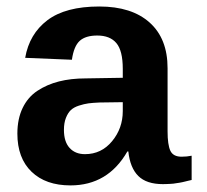

<svg xmlns="http://www.w3.org/2000/svg" viewBox="-20 -558 634 588"><path d="M195.8 9.8Q120.1 9.8 76.7 -32Q33.2 -73.7 33.2 -148.9Q33.2 -193.8 49.3 -227.3Q65.4 -260.7 94.7 -280Q124 -299.3 160.6 -308.6Q197.3 -317.9 242.2 -317.9L356 -319.8V-347.2Q356 -402.8 336.4 -426Q316.9 -449.2 277.8 -449.2Q242.2 -449.2 224.1 -432.9Q206.1 -416.5 200.2 -375L57.1 -380.9Q69.8 -454.1 125.2 -496.1Q180.7 -538.1 284.2 -538.1Q383.3 -538.1 438.2 -489Q493.2 -439.9 493.2 -349.1V-155.8Q493.2 -114.7 501.7 -96.4Q510.3 -78.1 536.1 -78.1Q552.2 -78.1 566.9 -81.1V-6.8Q564 -6.3 556.4 -4.4Q548.8 -2.4 546.6 -2Q544.4 -1.5 538.1 0Q531.7 1.5 529.1 1.7Q526.4 2 520.8 2.9Q515.1 3.9 511.2 4.4Q507.3 4.9 501.7 5.1Q496.1 5.4 490.7 5.6Q485.4 5.9 479 5.9Q428.7 5.9 403.6 -19Q378.4 -43.9 373 -94.2H370.1Q310.5 9.8 195.8 9.8ZM356 -217.8V-245.1L285.2 -244.1Q264.2 -243.2 251 -241.5Q237.8 -239.7 221.9 -234.6Q206.1 -229.5 197 -220.9Q188 -212.4 181.9 -197Q175.8 -181.6 175.8 -160.2Q175.8 -124 193.1 -105Q210.4 -85.9 240.2 -85.9Q290.5 -85.9 323.2 -125.5Q356 -165 356 -217.8Z"/></svg>

Font: Libra Sans Modern
Style: Bold
Weight: 700
Foundry: Stefan Peev, Context Ltd
Version: Version 1.000